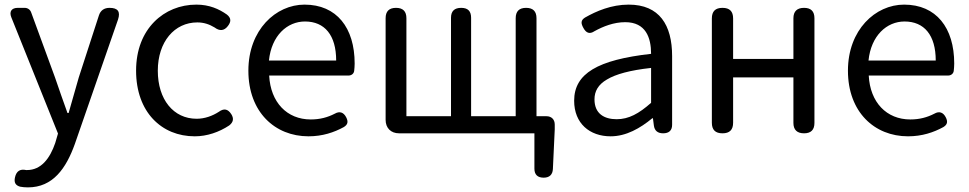

<svg xmlns="http://www.w3.org/2000/svg" viewBox="-20 -577 4192 831"><path d="M406 -248 491 -493C502 -527 490 -543 454 -543C431 -543 415 -532 408 -510L321 -242C307 -193 291 -138 277 -88H272C253 -139 235 -194 218 -242L115 -523C111 -535 100 -543 87 -543H60H57C30 -543 19 -527 29 -502L231 1L219 42C196 109 158 159 97 159C96 159 95 159 93 159C67 153 51 164 45 190C40 212 46 225 67 231C77 233 89 234 101 234C209 234 266 152 304 46Z M642 -62C688 -13 751 13 823 13C876 13 928 -5 972 -34C990 -48 993 -64 981 -83C966 -106 949 -109 927 -93C899 -75 866 -63 831 -63C731 -63 663 -146 663 -271C663 -396 735 -480 834 -480C862 -480 886 -472 909 -458C930 -442 950 -443 966 -464C981 -483 981 -499 962 -514C928 -538 886 -557 830 -557C760 -557 695 -531 647 -482C599 -433 569 -362 569 -271C569 -181 597 -110 642 -62Z M1419 -250H1488C1502 -250 1512 -259 1513 -271C1514 -280 1515 -291 1515 -302C1515 -457 1437 -557 1298 -557C1174 -557 1055 -448 1055 -271C1055 -92 1170 13 1315 13C1376 13 1426 -4 1468 -27C1486 -38 1488 -51 1478 -70C1467 -91 1450 -97 1429 -85C1398 -69 1365 -60 1325 -60C1222 -60 1151 -134 1145 -250H1328ZM1362 -315H1289H1144C1155 -423 1223 -484 1300 -484C1385 -484 1435 -425 1435 -315Z M1649 -271V-58C1649 -23 1672 0 1707 0H1971H2293V153C2293 179 2307 192 2333 192C2358 192 2372 179 2373 154L2381 -17V-38C2381 -60 2367 -74 2345 -74H2302V-498C2302 -528 2287 -543 2257 -543C2227 -543 2212 -528 2212 -498V-74H2019V-500C2019 -529 2005 -543 1976 -543C1947 -543 1932 -529 1932 -500V-74H1739V-498C1739 -528 1724 -543 1694 -543C1664 -543 1649 -528 1649 -498Z M2889 -250V-334C2889 -469 2834 -557 2701 -557C2626 -557 2561 -529 2512 -501C2493 -489 2494 -476 2505 -456C2517 -434 2532 -428 2553 -442C2591 -463 2637 -481 2686 -481C2775 -481 2798 -414 2798 -344C2567 -318 2465 -259 2465 -141C2465 -43 2532 13 2623 13C2690 13 2751 -22 2803 -65H2806L2810 -34C2813 -11 2827 0 2850 0C2875 0 2889 -12 2889 -37V-167ZM2607 -233C2645 -256 2707 -273 2798 -283V-207V-132C2745 -85 2701 -61 2649 -61C2595 -61 2553 -85 2553 -147C2553 -182 2569 -211 2607 -233Z M3505 -271V-498C3505 -528 3490 -543 3460 -543C3430 -543 3414 -528 3414 -498V-322H3153V-497C3153 -528 3138 -543 3107 -543C3076 -543 3061 -528 3061 -497V-46C3061 -15 3076 0 3107 0C3138 0 3153 -15 3153 -46V-242H3283H3414V-45C3414 -15 3430 0 3460 0C3490 0 3505 -15 3505 -45V-271Z M4014 -250H4083C4097 -250 4107 -259 4108 -271C4109 -280 4110 -291 4110 -302C4110 -457 4032 -557 3893 -557C3769 -557 3650 -448 3650 -271C3650 -92 3765 13 3910 13C3971 13 4021 -4 4063 -27C4081 -38 4083 -51 4073 -70C4062 -91 4045 -97 4024 -85C3993 -69 3960 -60 3920 -60C3817 -60 3746 -134 3740 -250H3923ZM3957 -315H3884H3739C3750 -423 3818 -484 3895 -484C3980 -484 4030 -425 4030 -315Z"/></svg>

Font: GenSenRounded2 TW R
Style: Regular
Weight: 400
Version: Version 2.100;PS 2.1;hotconv 16.6.51;makeotf.lib2.5.65220 DE